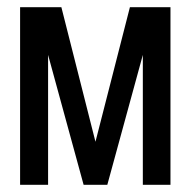

<svg xmlns="http://www.w3.org/2000/svg" viewBox="-20 -515 531 535"><path d="M36 0V-495H151L246 -120L342 -495H455V0H378V-362L279 0H213L114 -362V0Z"/></svg>

Font: Alumni Sans SemiBold
Style: Regular
Weight: 600
Designer: Robert E. Leuschke
Foundry: Robert E. Leuschke
Version: Version 1.018